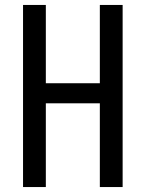

<svg xmlns="http://www.w3.org/2000/svg" viewBox="-20 -755 588 775"><path d="M73 0V-735H165V-419H383V-735H475V0H383V-338H165V0Z"/></svg>

Font: Iosevka Semi-Condensed Medium
Style: Regular
Weight: 500
Monospace: yes
Designer: Belleve Invis
Foundry: Belleve Invis
Version: Version 27.3.5